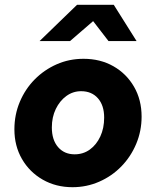

<svg xmlns="http://www.w3.org/2000/svg" viewBox="-20 -770 650 800"><path d="M282 10Q213 10 158 -21.5Q103 -53 71.5 -107.5Q40 -162 40 -231Q40 -292 62.5 -345.5Q85 -399 124.5 -439Q164 -479 216 -502Q268 -525 328 -525Q398 -525 452.5 -494Q507 -463 538.5 -408.5Q570 -354 570 -284Q570 -224 547.5 -170.5Q525 -117 485.5 -76.5Q446 -36 393.5 -13Q341 10 282 10ZM291 -127Q327 -127 354.5 -147Q382 -167 398 -201.5Q414 -236 414 -280Q414 -331 388 -360.5Q362 -390 318 -390Q284 -390 256.5 -370Q229 -350 212.5 -316Q196 -282 196 -239Q196 -187 222 -157Q248 -127 291 -127ZM145 -599 301 -750H454L549 -599H432L368 -682L272 -599Z"/></svg>

Font: Red Hat Text
Style: Italic
Weight: 300
Italic angle: -12°
Designer: Pentagram, MCKL
Foundry: Pentagram, MCKL
Version: Version 1.023